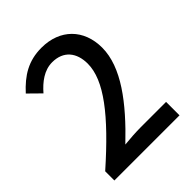

<svg xmlns="http://www.w3.org/2000/svg" viewBox="-210 -870 990 990"><g transform="rotate(-45 285.0 -375.0)"><path d="M44 0H519V-98H335C299 -98 253 -95 215 -91C371 -240 484 -387 484 -529C484 -662 397 -750 262 -750C166 -750 101 -709 38 -640L103 -576C142 -621 190 -658 248 -658C331 -658 373 -603 373 -523C373 -402 261 -259 44 -67Z"/></g></svg>

Font: DAIFUKU Sans JP Medium
Style: Regular
Weight: 500
Designer: Original font ‘Source Han Sans JP’ : Ryoko NISHIZUKA  (kana, bopomofo & ideographs); Paul D. Hunt (Latin, Greek & Cyrill
Foundry: Daifuku
Version: Version 1.000